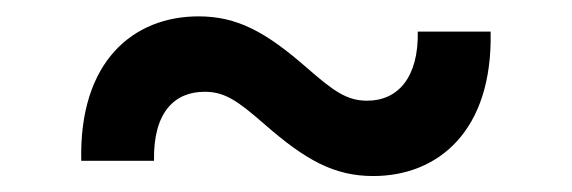

<svg xmlns="http://www.w3.org/2000/svg" viewBox="-20 -408 706 237"><path d="M80.3 -209.5H170.1C169 -270.2 196 -294.7 232.6 -294.7C257.5 -294.7 273.1 -283.7 306.1 -255C357.2 -210.2 392.8 -190.7 440.7 -190.7C520.2 -190.7 588.4 -245.7 585.6 -369H495.7C496.8 -312.5 471.2 -283.7 433.2 -283.7C408 -283.7 392 -295.5 359.7 -323.5C307.9 -369 272.4 -387.8 225.1 -387.8C144.9 -387.8 77.4 -332.7 80.3 -209.5Z"/></svg>

Font: RA Harald Medium
Style: Regular
Weight: 500
Designer: Rasmus Andersson
Foundry: rsms
Version: Version 3.000;hotconv 1.0.109;makeotfexe 2.5.65596